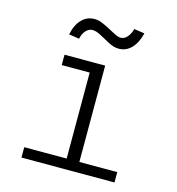

<svg xmlns="http://www.w3.org/2000/svg" viewBox="-112 -854 873 949"><g transform="rotate(15 325.0 -379.0)"><path d="M301 0V-546H366V0ZM84 0V-53H560V0ZM158 -493V-546H333V-493ZM207 -641 154 -649Q164 -699 191 -727Q218 -755 256 -755Q276 -755 296.5 -746.5Q317 -738 337 -727Q357 -716 374 -707.5Q391 -699 404 -699Q423 -699 437.5 -716Q452 -733 458 -758L512 -750Q500 -700 473 -672Q446 -644 409 -644Q383 -644 356 -658.5Q329 -673 304 -686.5Q279 -700 261 -700Q242 -700 227 -683.5Q212 -667 207 -641Z"/></g></svg>

Font: Azeret Mono ExtraLight
Style: Regular
Weight: 250
Designer: Martin Vácha
Foundry: Displaay
Version: Version 1.002